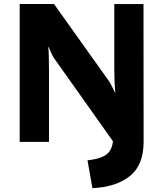

<svg xmlns="http://www.w3.org/2000/svg" viewBox="-20 -721 830 976"><path d="M710 0Q710 118.7 639.9 174.3Q569.8 230 449.7 235.4L424.8 93.8Q470.7 88.9 497.6 77.6Q524.4 66.4 537.6 47.1Q550.8 27.8 554.2 -2.9L253.4 -427.2Q248 -435.1 240.7 -451.2Q233.4 -467.3 228 -481H225.1Q227.1 -470.7 228 -437.7Q229 -404.8 229 -374.5V0H80.1V-700.7H254.4L534.7 -307.6Q540.5 -298.8 550 -280Q559.6 -261.2 564.5 -251H566.4Q564 -269 562.5 -301.8Q561 -334.5 561 -363.3V-700.2H709.5L710 -60.5Z"/></svg>

Font: Selawik
Style: Bold
Weight: 700
Designer: Aaron Bell
Foundry: Microsoft Corporation
Version: Version 1.01